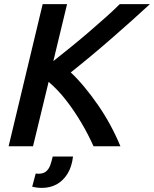

<svg xmlns="http://www.w3.org/2000/svg" viewBox="-20 -713 751 936"><path d="M22 0 188 -693H307L240 -415Q283 -449 328.5 -486Q374 -523 417 -560Q460 -597 498 -631Q536 -665 564 -693H711Q671 -656 623.5 -613.5Q576 -571 525.5 -527Q475 -483 424 -440.5Q373 -398 325 -360Q358 -329 392 -288Q426 -247 458.5 -200Q491 -153 518.5 -102Q546 -51 567 0H436Q410 -58 376 -115.5Q342 -173 302 -224.5Q262 -276 217 -314L141 0ZM184 203Q172 203 160 201.5Q148 200 137 197L154 133Q158 133 161 133.5Q164 134 167 134Q192 134 205.5 122Q219 110 225.5 91Q232 72 237 50H336Q330 101 308.5 135Q287 169 255.5 186Q224 203 184 203Z"/></svg>

Font: Ubuntu Sans SemiBold
Style: Italic
Weight: 600
Italic angle: -13.5°
Designer: Dalton Maag Ltd
Foundry: Dalton Maag Ltd
Version: Version 1.006